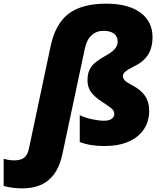

<svg xmlns="http://www.w3.org/2000/svg" viewBox="-147 -785 880 1045"><path d="M-25.9 240.2Q-79.6 240.2 -127 227.1V79.1Q-96.2 87.9 -69.8 87.9Q-33.7 87.9 -15.4 73.2Q2.9 58.6 9.8 26.9L128.9 -535.2Q154.8 -656.7 227.3 -710.9Q299.8 -765.1 431.2 -765.1Q549.8 -765.1 616.5 -716.8Q683.1 -668.5 683.1 -583Q683.1 -525.4 658.2 -486.3Q633.3 -447.3 579.1 -421.9Q522 -394.5 522 -372.1Q522 -357.9 532 -347.4Q542 -336.9 574.7 -319.8Q621.1 -294.9 643.1 -262.2Q665 -229.5 665 -182.1Q665 -125 636.5 -81.8Q607.9 -38.6 553.5 -14.4Q499 9.8 420.9 9.8Q342.3 9.8 287.1 -12.2V-158.2Q315.9 -144 353.8 -136Q391.6 -127.9 418.9 -127.9Q447.8 -127.9 461.4 -138.7Q475.1 -149.4 475.1 -163.1Q475.1 -178.7 465.6 -189.2Q456.1 -199.7 410.2 -230Q367.2 -257.3 348.1 -284.4Q329.1 -311.5 329.1 -348.1Q329.1 -393.1 349.6 -421.6Q370.1 -450.2 430.2 -482.9Q464.8 -502.4 479 -520Q493.2 -537.6 493.2 -559.1Q493.2 -587.4 472.9 -602.3Q452.6 -617.2 416 -617.2Q377.9 -617.2 351.3 -592.8Q324.7 -568.4 314.9 -521L191.9 57.1Q170.9 150.9 116.9 195.6Q63 240.2 -25.9 240.2Z"/></svg>

Font: TypoPRO Open Sans
Style: Italic
Weight: 800
Italic angle: -12°
Foundry: Ascender Corporation
Version: Version 1.10